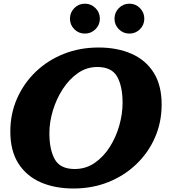

<svg xmlns="http://www.w3.org/2000/svg" viewBox="-20 -1032 958 1069"><path d="M255 -290.5Q255 -198.5 285.2 -144.8Q315.5 -91 396 -91Q458 -91 507.2 -125Q556.5 -159 591.2 -213.8Q626 -268.5 644.2 -333.2Q662.5 -398 662.5 -459.5Q662.5 -551.5 632.2 -605.2Q602 -659 521.5 -659Q462.5 -659 413.8 -625Q365 -591 329.5 -536.2Q294 -481.5 274.5 -416.8Q255 -352 255 -290.5ZM389 17.5Q285 17.5 206 -17.2Q127 -52 82.2 -122.2Q37.5 -192.5 37.5 -300Q37.5 -398.5 74.8 -483.2Q112 -568 178.5 -632Q245 -696 334.5 -731.8Q424 -767.5 529 -767.5Q632.5 -767.5 711.8 -732.8Q791 -698 835.5 -627.8Q880 -557.5 880 -450Q880 -351.5 843 -266.8Q806 -182 739.2 -118Q672.5 -54 583.2 -18.2Q494 17.5 389 17.5ZM700.5 -845Q666 -845 641.8 -869.2Q617.5 -893.5 617.5 -928Q617.5 -962.5 641.8 -987Q666 -1011.5 700.5 -1011.5Q735 -1011.5 759.2 -987Q783.5 -962.5 783.5 -928Q783.5 -893.5 759.2 -869.2Q735 -845 700.5 -845ZM452.5 -845Q418 -845 393.8 -869.2Q369.5 -893.5 369.5 -928Q369.5 -962.5 393.8 -987Q418 -1011.5 452.5 -1011.5Q487 -1011.5 511.5 -987Q536 -962.5 536 -928Q536 -893.5 511.5 -869.2Q487 -845 452.5 -845Z"/></svg>

Font: Besley* Heavy
Style: Italic
Weight: 800
Italic angle: -13°
Designer: Owen Earl
Foundry: indestructible type*
Version: Version 3.000; ttfautohint (v1.8.3)